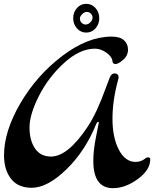

<svg xmlns="http://www.w3.org/2000/svg" viewBox="-20 -936 804 1002"><path d="M433 -874Q421 -874 409 -862.5Q397 -851 397 -838.5Q397 -826 406 -817Q415 -808 427.5 -808Q440 -808 451.5 -819.5Q463 -831 463 -843.5Q463 -856 454 -865Q445 -874 433 -874ZM381.5 -788Q362 -810 362 -841Q362 -872 381.5 -894Q401 -916 430 -916Q459 -916 478.5 -894Q498 -872 498 -841Q498 -810 478.5 -788Q459 -766 430 -766Q401 -766 381.5 -788ZM567 -616Q565 -640 535.5 -661Q506 -682 475 -682Q396 -682 314 -607Q232 -532 183 -435Q134 -338 134 -271Q134 -204 162.5 -161.5Q191 -119 246 -119Q334 -119 437 -274Q485 -345 534 -482Q552 -531 553 -532Q561 -553 579 -553Q588 -553 593.5 -547.5Q599 -542 599 -534.5Q599 -527 596 -518Q567 -412 567 -315.5Q567 -219 600 -155Q633 -91 688 -91Q716 -91 738 -109Q745 -115 752 -115Q764 -115 764 -104Q764 -49 699 -1.5Q634 46 570 46Q467 46 467 -96Q467 -153 481.5 -224Q496 -295 496 -297.5Q496 -300 492 -300Q488 -300 483 -291Q426 -149 327 -52.5Q228 44 145 44Q62 44 26 -20Q1 -63 1 -126Q1 -250 85.5 -395.5Q170 -541 303.5 -643Q437 -745 563 -745Q606 -745 627 -726Q648 -707 648 -676.5Q648 -646 623 -624Q598 -602 583 -602Q568 -602 567 -616Z"/></svg>

Font: Dr Sugiyama
Style: Regular
Weight: 400
Designer: Alejandro Paul
Foundry: Alejandro Paul
Version: Version 1.000